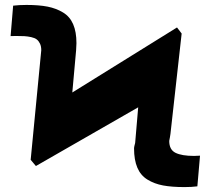

<svg xmlns="http://www.w3.org/2000/svg" viewBox="-20 -740 845 770"><path d="M22.5 -595.2 32.7 -717.3Q56.2 -720.2 86.4 -720.2Q136.2 -720.2 170.9 -713.4Q205.6 -706.5 232.9 -689.9Q260.3 -673.3 273.4 -642.8Q286.6 -612.3 286.6 -566.9Q286.6 -563 285.2 -538.1L270 -369.1L689.9 -629.9L708.5 -605.5L663.6 -203.1Q662.6 -195.8 661.4 -189Q660.2 -182.1 659.4 -178.7Q658.7 -175.3 658.7 -174.8Q658.7 -139.6 683.8 -127.2Q709 -114.7 758.3 -114.7Q766.6 -114.7 782.2 -115.7L771.5 7.3Q749 10.3 720.2 10.3Q668.9 10.3 633.8 3.7Q598.6 -2.9 571.3 -19.8Q543.9 -36.6 530.8 -67.6Q517.6 -98.6 517.6 -145Q517.6 -149.4 519.5 -156.7Q521.5 -164.1 522 -166.5L534.2 -309.6L124 -74.2L103 -99.1L143.6 -519Q145.5 -538.1 145.5 -538.6Q145.5 -554.2 140.4 -564.9Q135.3 -575.7 127.4 -581.8Q119.6 -587.9 105.2 -591.1Q90.8 -594.2 77.6 -595Q64.5 -595.7 43.5 -595.7Q29.8 -595.7 22.5 -595.2Z"/></svg>

Font: Bert Sans Black
Style: Regular
Weight: 900
Designer: Christian Robertson, Adam Twardoch, & Cristiano Sobral
Foundry: Google
Version: Version 12.135;January 10, 2020;FontCreator 12.0.0.2547 64-b